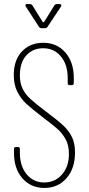

<svg xmlns="http://www.w3.org/2000/svg" viewBox="-20 -919 440 947"><path d="M49 -165V-184Q49 -194 59 -194H68Q78 -194 78 -184V-166Q78 -100 111.5 -59.5Q145 -19 198 -19Q251 -19 285.5 -58Q320 -97 320 -160Q320 -202 304 -231.5Q288 -261 264.5 -282Q241 -303 188 -343Q137 -382 109.5 -407.5Q82 -433 65 -467.5Q48 -502 48 -549Q48 -623 88.5 -665.5Q129 -708 193 -708Q261 -708 302.5 -660Q344 -612 344 -534V-509Q344 -499 334 -499H324Q314 -499 314 -509V-533Q314 -600 280.5 -640.5Q247 -681 193 -681Q142 -681 110 -646Q78 -611 78 -547Q78 -510 91 -482.5Q104 -455 129.5 -431.5Q155 -408 204 -371Q263 -327 291.5 -300.5Q320 -274 335 -243Q350 -212 350 -167Q350 -88 308 -40Q266 8 199 8Q132 8 90.5 -39.5Q49 -87 49 -165ZM105 -893Q105 -899 113 -899H128Q135 -899 140 -892L191 -810Q192 -809 194 -809Q196 -809 197 -810L248 -892Q253 -899 260 -899H274Q280 -899 282 -895.5Q284 -892 281 -887L214 -786Q210 -780 202 -780H184Q177 -780 172 -787L107 -887Q105 -891 105 -893Z"/></svg>

Font: Barlow Condensed Thin
Style: Regular
Weight: 250
Width: 3
Designer: Jeremy Tribby
Foundry: Tribby Type
Version: Version 1.408